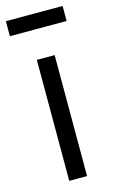

<svg xmlns="http://www.w3.org/2000/svg" viewBox="-117 -747 465 791"><g transform="rotate(-15 115.0 -351.5)"><path d="M76 0V-516H152V0ZM-6 -703H236V-639H-6Z"/></g></svg>

Font: IBM Plex Sans Condensed
Style: Regular
Weight: 400
Width: 3
Designer: Mike Abbink, Paul van der Laan, Pieter van Rosmalen
Foundry: Bold Monday
Version: Version 1.1